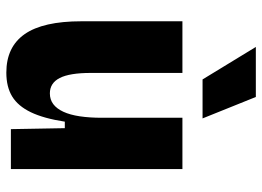

<svg xmlns="http://www.w3.org/2000/svg" viewBox="-128 -666 808 591"><g transform="rotate(90 275.5 -370.0)"><path d="M203 14Q124 14 84.5 -42.5Q45 -99 45 -217V-528H204V-246Q204 -181 219.5 -150.5Q235 -120 267 -120Q286 -120 300 -130.5Q314 -141 323.5 -161.5Q333 -182 337.5 -212Q342 -242 342 -280V-528H500V-221V0H377L374 -166H354Q344 -101 325 -61.5Q306 -22 276.5 -4Q247 14 203 14ZM224 -590 124 -754H278L344 -590Z"/></g></svg>

Font: Bricolage Grotesque 24pt SemiCondensed ExtraBold
Style: Regular
Weight: 800
Width: 4
Designer: Mathieu Triay
Foundry: Atelier Triay
Version: Version 1.001;gftools[0.9.33.dev8+g029e19f]